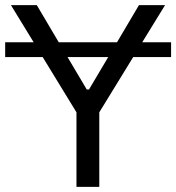

<svg xmlns="http://www.w3.org/2000/svg" viewBox="-25 -727 686 747"><path d="M640.6 -504.9H493.2L361.3 -290V0H272.5V-290L141.1 -504.9H-4.9V-562.5H106L17.6 -707H118.2L203.6 -562.5H430.2L515.6 -707H617.2L528.3 -562.5H640.6ZM312.5 -378.9H321.3L396 -504.9H237.8Z"/></svg>

Font: Pretendard GOV
Style: Regular
Weight: 400
Designer: Base glyphs from Inter by Rasmus Andersson; Hangeul glyphs from Noto Sans CJK(Source Han Sans) by Jang Soo-young and Kan
Foundry: Kil Hyung-jin
Version: Version 1.309